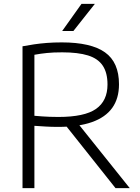

<svg xmlns="http://www.w3.org/2000/svg" viewBox="-20 -965 720 985"><path d="M95.5 0V-727.5Q124 -733 154.8 -737.5Q185.5 -742 220.8 -744.8Q256 -747.5 297 -747.5Q446.5 -747.5 518.5 -696.5Q590.5 -645.5 590.5 -532.5Q590.5 -460 555.8 -411.5Q521 -363 451.5 -338.5Q382 -314 278.5 -314Q242.5 -314 214.5 -315.8Q186.5 -317.5 156.5 -319.5V0ZM572.5 0 293.5 -351H364.5L645.5 0ZM279.5 -365Q413.5 -365 472.5 -406.2Q531.5 -447.5 531.5 -531.5Q531.5 -591.5 507.2 -628Q483 -664.5 431.8 -680.5Q380.5 -696.5 299 -696.5Q253.5 -696.5 221.2 -693.2Q189 -690 156.5 -684V-371Q179 -369 197.2 -367.8Q215.5 -366.5 234.5 -365.8Q253.5 -365 279.5 -365ZM299 -806 398 -945H466.5L356.5 -806Z"/></svg>

Font: Encode Sans SC SemiExpanded Light
Style: Regular
Weight: 300
Width: 6
Designer: Multiple Designers
Foundry: Impallari Type
Version: Version 3.002